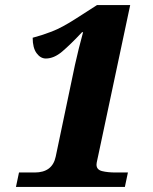

<svg xmlns="http://www.w3.org/2000/svg" viewBox="-20 -738 604 758"><path d="M43 0 55 -57H117Q187 -57 200 -120L276 -482Q283 -514 291 -546Q299 -578 308 -611H304Q258 -562 225.5 -534.5Q193 -507 161 -507Q140 -507 124.5 -528Q109 -549 109 -589Q144 -598 184.5 -613.5Q225 -629 282 -666L363 -718H494L368 -125Q367 -119 364 -106.5Q361 -94 361 -88Q361 -68 383 -62.5Q405 -57 437 -57H485L473 0Z"/></svg>

Font: Noto Serif Tamil ExtraBold
Style: Italic
Weight: 800
Italic angle: -12°
Designer: Indian Type Foundry, Tom Grace, and the Monotype Design Team
Foundry: Monotype Imaging Inc.
Version: Version 2.003; ttfautohint (v1.8.4.7-5d5b)